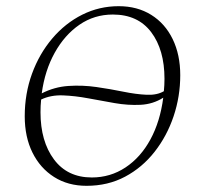

<svg xmlns="http://www.w3.org/2000/svg" viewBox="-20 -591 663 621"><path d="M260 10Q200 10 155 -18.5Q110 -47 85 -97.5Q60 -148 60 -215Q60 -288 83.5 -352.5Q107 -417 149 -466.5Q191 -516 246 -543.5Q301 -571 364 -571Q424 -571 469 -543Q514 -515 538.5 -464.5Q563 -414 563 -348Q563 -279 541.5 -215Q520 -151 480 -100Q440 -49 384.5 -19.5Q329 10 260 10ZM345 -544Q285 -544 237 -511Q189 -478 157 -420.5Q125 -363 115 -289Q156 -310 201.5 -313Q247 -316 292 -309.5Q337 -303 378.5 -294.5Q420 -286 454 -284.5Q488 -283 510 -296Q512 -316 512 -336Q512 -430 469 -487Q426 -544 345 -544ZM277 -17Q337 -17 386 -49.5Q435 -82 466.5 -140Q498 -198 508 -275Q475 -254 434.5 -252Q394 -250 351 -257.5Q308 -265 265.5 -273Q223 -281 183.5 -282.5Q144 -284 113 -269Q111 -249 111 -228Q111 -134 154.5 -75.5Q198 -17 277 -17Z"/></svg>

Font: Spectral SC ExtraLight
Style: Italic
Weight: 275
Italic angle: -10°
Designer: Jean-Baptiste Levee
Foundry: Production Type
Version: Version 2.001